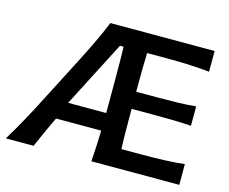

<svg xmlns="http://www.w3.org/2000/svg" viewBox="-106 -920 1278 1070"><g transform="rotate(15 533.0 -385.5)"><path d="M8.3 0Q45.9 -61 84 -130.6Q122.1 -200.2 153.3 -261.7L291 -528.8Q324.7 -594.7 352.8 -653.6Q380.9 -712.4 404.8 -771.5H1006.3V-651.9Q954.1 -657.2 894.5 -660.2Q835 -663.1 753.9 -663.1H646Q644.5 -622.1 643.8 -581.1Q643.1 -540 643.1 -493.2V-439H759.3Q832.5 -439 885 -440.4Q937.5 -441.9 986.8 -446.8V-334.5Q935.1 -338.4 882.3 -339.4Q829.6 -340.3 758.8 -340.3H643.1V-274.4Q643.1 -228.5 643.8 -188.7Q644.5 -148.9 646 -108.9H763.7Q831.5 -108.9 892.3 -111.1Q953.1 -113.3 1009.3 -119.6V0H502Q505.4 -46.4 507.3 -89.4Q509.3 -132.3 510.7 -179.2H250Q229 -134.8 208 -89.1Q187 -43.5 168.5 0ZM512.2 -281.2V-513.7Q512.2 -555.7 511.7 -592Q511.2 -628.4 510.3 -663.1H489.3L292.5 -281.2Z"/></g></svg>

Font: Pinar-DS1-FD SemiBold
Style: Regular
Weight: 600
Designer: Amin Abedi
Version: Version 3.000